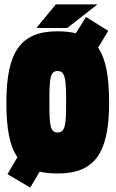

<svg xmlns="http://www.w3.org/2000/svg" viewBox="-20 -777 524 871"><path d="M422 -757H233L145 -650H285ZM14 13 117 74 160 2C184 7 211 10 241 10C409 10 475 -81 475 -312C475 -430 460 -510 425 -561L471 -637L370 -700L324 -626C300 -632 272 -635 241 -635C74 -635 9 -543 9 -312C9 -195 23 -115 59 -64ZM241 -176C207 -176 204 -210 204 -312C204 -420 207 -455 241 -455C276 -455 280 -420 280 -312C280 -210 276 -176 241 -176Z"/></svg>

Font: Blinker Headline
Style: Regular
Weight: 900
Width: 4
Designer: Juergen Huber
Foundry: supertype
Version: Version 1.015;PS 1.15;hotconv 1.0.88;makeotf.lib2.5.647800